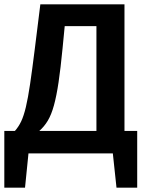

<svg xmlns="http://www.w3.org/2000/svg" viewBox="-28 -711 688 890"><path d="M41 -104Q58 -123 70 -148Q82 -173 92 -215Q102 -257 111.5 -321.5Q121 -386 133 -482L159 -691H549V-104H608V159H512L495 0H104L88 159H-8V-104ZM272 -590 262 -487Q253 -394 243.5 -330Q234 -266 222 -222.5Q210 -179 193.5 -151.5Q177 -124 154 -104H419V-590Z"/></svg>

Font: Qnwhxotralxmqkhsjrfbfhwcoqn
Style: Regular
Weight: 500
Designer: Carrois Corporate & Edenspiekermann
Foundry: Carrois Corporate GbR & Edenspiekermann AG
Version: Version 2.001